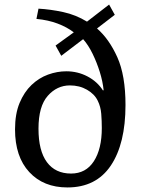

<svg xmlns="http://www.w3.org/2000/svg" viewBox="-20 -809 617 843"><path d="M276 14Q171 14 108.5 -53.5Q46 -121 46 -241Q46 -309 66 -357Q86 -405 118.5 -436Q151 -467 191 -481.5Q231 -496 271 -496Q321 -496 364 -473.5Q407 -451 432 -412L435 -413Q431 -452 418 -493.5Q405 -535 386.5 -573Q368 -611 345 -637L249 -564L224 -609L304 -667Q274 -690 233 -705.5Q192 -721 140 -726L149 -771Q202 -768 257.5 -756Q313 -744 362 -714L459 -789L484 -744L406 -684Q459 -638 495 -558Q531 -478 531 -348Q531 -178 466.5 -82Q402 14 276 14ZM292 -47Q357 -47 392 -101Q427 -155 427 -247Q427 -278 424.5 -309.5Q422 -341 409 -367Q395 -396 362 -415Q329 -434 287 -434Q230 -434 189.5 -388Q149 -342 149 -244Q149 -147 186 -97Q223 -47 292 -47Z"/></svg>

Font: Text Regular
Style: Regular
Weight: 400
Designer: Latin by Veronika Burian and Jose Scaglione. Greek by Irene Vlachou. Cyrillic by Vera Evstafieva.
Foundry: TypeTogether
Version: Version 3.002